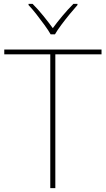

<svg xmlns="http://www.w3.org/2000/svg" viewBox="-20 -969 545 989"><path d="M265 0H239V-689H2V-714H503V-689H265ZM241 -792Q229 -813 209 -840.5Q189 -868 167.5 -895.5Q146 -923 127 -943V-949H148Q176 -921 203.5 -887Q231 -853 252 -824Q273 -853 301.5 -887Q330 -921 358 -949H379V-943Q361 -923 338.5 -895.5Q316 -868 295.5 -840.5Q275 -813 263 -792Z"/></svg>

Font: Noto Sans Thai Thin
Style: Regular
Weight: 250
Designer: Monotype Design Team
Foundry: Monotype Imaging Inc.
Version: Version 2.001